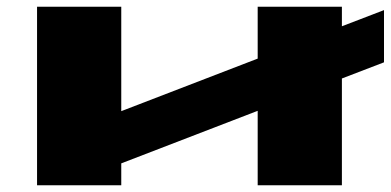

<svg xmlns="http://www.w3.org/2000/svg" viewBox="-20 -550 1160 570"><path d="M90 0V-530H340V-220L745 -376V-530H995V-472L1120 -520V-365L995 -317V0H745V-221L340 -65V0Z"/></svg>

Font: Stalin One
Style: Regular
Weight: 400
Designer: Jovanny Lemonad
Foundry: Alexey Maslov, Jovanny Lemonad
Version: Version 3.002; ttfautohint (v0.91) -l 8 -r 50 -G 200 -x 0 -w